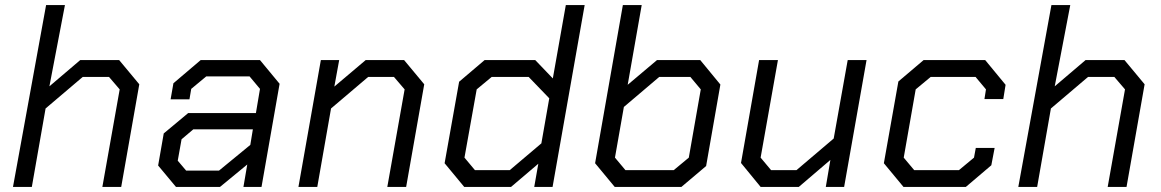

<svg xmlns="http://www.w3.org/2000/svg" viewBox="-20 -734 4558 754"><path d="M161 -714H235L174 -395L295 -498H448L527 -403L456 0H382L450 -383L408 -432H305L159 -308L105 0H31Z M601 -84 623 -210 719 -290H985L1001 -385L960 -434H790L731 -385L724 -344H650L661 -407L768 -498H1001L1078 -405L1007 0H936L951 -88L844 0H671ZM840 -64 963 -165 973 -226H739L693 -187L678 -103L711 -64Z M1240 -498H1312L1293 -394L1416 -498H1567L1646 -403L1575 0H1501L1569 -383L1527 -432H1426L1280 -308L1226 0H1152Z M1726 -93 1783 -413 1883 -498H2082L2151 -426L2202 -714H2276L2150 0H2078L2094 -91L1987 0H1803ZM1982 -66 2106 -171 2137 -348 2056 -432H1911L1852 -383L1804 -115L1845 -66Z M2317 -93 2426 -714H2500L2445 -401L2560 -498H2730L2809 -402L2753 -82L2656 0H2394ZM2626 -66 2685 -115 2732 -383 2691 -432H2569L2430 -314L2395 -115L2436 -66Z M2890 -94 2961 -498H3035L2967 -115L3008 -66H3108L3254 -190L3309 -498H3383L3295 0H3223L3241 -106L3117 0H2967Z M3451 -93 3508 -414 3607 -498H3849L3929 -401L3920 -345H3846L3852 -383L3811 -432H3635L3576 -383L3529 -115L3570 -66H3746L3805 -115L3812 -153H3886L3873 -85L3773 0H3528Z M4109 -714H4183L4122 -395L4243 -498H4396L4475 -403L4404 0H4330L4398 -383L4356 -432H4253L4107 -308L4053 0H3979Z"/></svg>

Font: Chakra Petch
Style: Italic
Weight: 400
Italic angle: -10°
Designer: Katatrad Aksorn Co.,Ltd.
Foundry: Cadson Demak Co.,Ltd.
Version: Version 1.000; ttfautohint (v1.6)